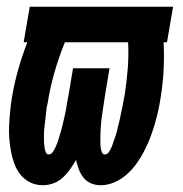

<svg xmlns="http://www.w3.org/2000/svg" viewBox="-20 -540 540 568"><path d="M278 8Q263 8 249.5 2.5Q236 -3 227 -14.5Q218 -26 213 -39.5Q208 -53 205 -67Q197 -53 187.5 -39.5Q178 -26 165.5 -14.5Q153 -3 137.5 2.5Q122 8 107 8Q86 8 69 -0.5Q52 -9 40.5 -23.5Q29 -38 22.5 -55.5Q16 -73 12.5 -92Q9 -111 7.5 -130.5Q6 -150 7 -170Q8 -190 10 -210Q12 -230 15 -250Q22 -292 33.5 -333Q45 -374 61 -415H50L68 -520H492L474 -415H464Q466 -374 464 -333Q462 -292 455 -250Q452 -230 447.5 -210Q443 -190 437 -170Q431 -150 423.5 -130.5Q416 -111 406 -92Q396 -73 383.5 -55.5Q371 -38 354.5 -23.5Q338 -9 318 -0.5Q298 8 278 8ZM124 -83Q124 -83 124 -83Q124 -83 124 -83Q131 -83 135.5 -89.5Q140 -96 143 -102Q146 -108 148.5 -114.5Q151 -121 153 -127.5Q155 -134 157 -141Q159 -148 161 -154.5Q163 -161 164.5 -167.5Q166 -174 167.5 -180.5Q169 -187 170.5 -193.5Q172 -200 173.5 -207Q175 -214 176 -220.5Q177 -227 178 -233.5Q179 -240 180.5 -246.5Q182 -253 183 -260L196 -338H304L291 -260Q290 -253 289 -246.5Q288 -240 287 -233.5Q286 -227 285 -220.5Q284 -214 283 -207Q282 -200 281 -193.5Q280 -187 279.5 -180.5Q279 -174 278.5 -167.5Q278 -161 277.5 -154.5Q277 -148 277 -141.5Q277 -135 277 -128Q277 -121 277 -114.5Q277 -108 278 -102Q279 -96 281.5 -89.5Q284 -83 290 -83Q297 -83 301.5 -89.5Q306 -96 309 -102.5Q312 -109 314 -115.5Q316 -122 318.5 -128.5Q321 -135 323 -141.5Q325 -148 326.5 -154.5Q328 -161 329.5 -167.5Q331 -174 333 -181Q335 -188 336 -194.5Q337 -201 338.5 -207.5Q340 -214 341.5 -220.5Q343 -227 344 -234Q345 -241 346.5 -247.5Q348 -254 349 -260Q355 -299 358 -338Q361 -377 359 -415H172Q154 -371 141 -325.5Q128 -280 121 -235Q119 -228 118 -221.5Q117 -215 116.5 -208Q116 -201 115 -194.5Q114 -188 113.5 -181.5Q113 -175 112 -168Q111 -161 110.5 -154.5Q110 -148 110 -141.5Q110 -135 110 -128.5Q110 -122 110.5 -115Q111 -108 112 -102Q113 -96 115.5 -89.5Q118 -83 124 -83Z"/></svg>

Font: Iosevka SS04 Extrabold
Style: Italic
Weight: 800
Italic angle: -9°
Monospace: yes
Designer: Belleve Invis
Foundry: Belleve Invis
Version: Version 19.0.0; ttfautohint (v1.8.4)